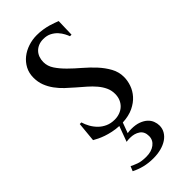

<svg xmlns="http://www.w3.org/2000/svg" viewBox="-240 -580 853 853"><g transform="rotate(-45 186.0 -154.0)"><path d="M293 139.2Q293 158.2 283.7 173.8Q274.4 189.5 258.1 200.4Q241.7 211.4 219.2 217.3Q196.8 223.1 170.9 223.1Q140.6 223.1 114.3 216.6Q87.9 210 64.9 198.2L74.2 175.8Q86.9 182.1 105.2 189Q123.5 195.8 153.8 195.8Q186 195.8 206.5 180.2Q227.1 164.6 227.1 139.2Q227.1 111.3 208 98.1Q189 85 161.1 85Q156.2 85 149.2 85.4Q142.1 85.9 138.2 86.9L165 14.2Q143.1 13.2 123.8 9Q104.5 4.9 88.4 -0.7Q72.3 -6.3 59.6 -12.5Q46.9 -18.6 38.1 -23.9L46.9 -116.2H57.1Q62 -99.1 71.5 -82Q81.1 -64.9 95 -51Q108.9 -37.1 127.7 -28.6Q146.5 -20 170.9 -20Q188 -20 203.1 -25.6Q218.3 -31.2 229.2 -41.5Q240.2 -51.8 246.6 -66.7Q252.9 -81.5 252.9 -100.1Q252.9 -122.1 244.1 -140.9Q235.4 -159.7 220.7 -177Q206.1 -194.3 187.7 -210.4Q169.4 -226.6 149.9 -243.2Q130.4 -259.8 112.1 -277.1Q93.8 -294.4 79.1 -314.5Q64.5 -334.5 55.7 -357.2Q46.9 -379.9 46.9 -407.2Q46.9 -436 59.1 -459Q71.3 -481.9 91.3 -497.8Q111.3 -513.7 137.2 -522.2Q163.1 -530.8 190.9 -530.8Q211.4 -530.8 229.2 -527.8Q247.1 -524.9 261.5 -520.8Q275.9 -516.6 286.6 -512.5Q297.4 -508.3 304.2 -505.9L301.8 -422.9H292Q289.1 -431.2 282.5 -443.8Q275.9 -456.5 264.9 -468.8Q253.9 -481 237.8 -489.5Q221.7 -498 199.2 -498Q182.1 -498 168.7 -492.4Q155.3 -486.8 146 -477.1Q136.7 -467.3 131.8 -453.9Q127 -440.4 127 -424.8Q127 -399.4 142.3 -376.5Q157.7 -353.5 180.7 -330.8Q203.6 -308.1 230.5 -285.2Q257.3 -262.2 280.3 -237.3Q303.2 -212.4 318.6 -184.6Q334 -156.7 334 -125Q334 -102.1 325.7 -78.1Q317.4 -54.2 299.8 -34.4Q282.2 -14.6 254.4 -1.2Q226.6 12.2 187 14.2L168.9 63Q174.8 62 180.4 61.5Q186 61 192.9 61Q220.2 61 239.3 68.1Q258.3 75.2 270.3 86.2Q282.2 97.2 287.6 111.3Q293 125.5 293 139.2Z"/></g></svg>

Font: Marcellus SC
Style: Regular
Weight: 400
Designer: Astigmatic (AOETI)
Foundry: Astigmatic (AOETI)
Version: Version 1.001